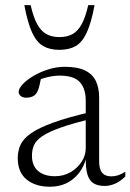

<svg xmlns="http://www.w3.org/2000/svg" viewBox="-20 -700 496 730"><path d="M331 -275.5 331.5 -249Q256 -231 210.5 -214.8Q165 -198.5 141.2 -182.5Q117.5 -166.5 109.5 -148.5Q101.5 -130.5 101.5 -108Q101.5 -70 124.8 -50Q148 -30 189 -30Q221.5 -30 248 -45.2Q274.5 -60.5 290.2 -84.8Q306 -109 306 -136V-317Q306 -363 283.5 -387.8Q261 -412.5 206.5 -412.5Q186 -412.5 162 -407Q138 -401.5 109 -388.5L137 -407.5Q134 -393 131.2 -380.2Q128.5 -367.5 125 -358.2Q121.5 -349 116.5 -343Q110.5 -335.5 100.8 -332Q91 -328.5 80.5 -328.5Q66.5 -328.5 58.8 -335Q51 -341.5 51 -350.5Q51 -363.5 66.5 -380Q82 -396.5 107.5 -411.5Q133 -426.5 164 -436.2Q195 -446 226 -446Q275 -446 303.5 -432Q332 -418 344.5 -391.8Q357 -365.5 357 -328V-87.5Q357 -66.5 362.2 -53.8Q367.5 -41 378 -35.2Q388.5 -29.5 403.5 -29.5Q416 -29.5 428.8 -33.5Q441.5 -37.5 456.5 -47V-29Q437 -10 417.2 -1.5Q397.5 7 377.5 7Q352 7 335.8 -3Q319.5 -13 312.2 -37.2Q305 -61.5 306.5 -103L309.5 -105Q300 -67 279.8 -41.5Q259.5 -16 231.8 -3Q204 10 170 10Q115 10 81.2 -17.5Q47.5 -45 47.5 -99Q47.5 -126.5 58 -149.5Q68.5 -172.5 98 -193.2Q127.5 -214 183.5 -234.2Q239.5 -254.5 331 -275.5ZM206 -559Q235 -559 255.5 -570.2Q276 -581.5 290.5 -608Q305 -634.5 315.5 -680.5H339.5Q327 -613.5 310 -576.5Q293 -539.5 268 -525Q243 -510.5 206 -510.5Q169 -510.5 144 -525Q119 -539.5 102 -576.5Q85 -613.5 72.5 -680.5H96.5Q107 -634.5 121.5 -608Q136 -581.5 156.8 -570.2Q177.5 -559 206 -559Z"/></svg>

Font: Newsreader 16pt 16pt Light
Style: Regular
Weight: 300
Version: Version 1.003